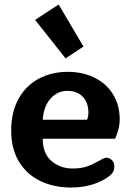

<svg xmlns="http://www.w3.org/2000/svg" viewBox="-20 -823 582 858"><path d="M137 -734 242 -803 353 -615 273 -562ZM30 -239Q30 -323 63.5 -382.5Q97 -442 154.5 -472Q212 -502 283 -502Q349 -502 402 -476Q455 -450 485 -401.5Q515 -353 515 -289Q515 -268 509 -244.5Q503 -221 494 -203H171Q171 -136 210.5 -103Q250 -70 304 -70Q338 -70 363 -77.5Q388 -85 422 -104Q425 -106 433.5 -110.5Q442 -115 446.5 -116.5Q451 -118 455 -118Q470 -118 480.5 -107Q491 -96 491 -78Q491 -61 481 -48.5Q471 -36 449 -23Q384 15 297 15Q222 15 161.5 -13.5Q101 -42 65.5 -99.5Q30 -157 30 -239ZM369 -288Q375 -302 375 -319Q375 -364 350 -390.5Q325 -417 281 -417Q237 -417 206 -382.5Q175 -348 171 -288Z"/></svg>

Font: Maitree
Style: Bold
Weight: 700
Designer: CadsonDemak Team
Foundry: CadsonDemak
Version: Version 1.002